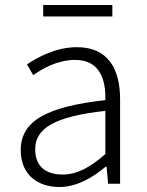

<svg xmlns="http://www.w3.org/2000/svg" viewBox="-20 -736 587 769"><path d="M218 13C287 13 350 -24 403 -68H407L413 0H461V-338C461 -456 416 -547 288 -547C202 -547 128 -505 88 -478L113 -435C151 -462 211 -496 281 -496C382 -496 404 -414 402 -335C168 -309 63 -252 63 -135C63 -35 132 13 218 13ZM230 -37C170 -37 121 -64 121 -138C121 -219 192 -269 402 -292V-119C340 -65 289 -37 230 -37ZM153 -670H430V-716H153Z"/></svg>

Font: Noto Sans HK Light
Style: Regular
Weight: 300
Designer: Ryoko NISHIZUKA 西塚涼子 (kana, bopomofo & ideographs); Paul D. Hunt (Latin, Greek & Cyrillic); Sandoll Communications 산돌커뮤니
Foundry: Adobe
Version: Version 2.004;hotconv 1.0.118;makeotfexe 2.5.65603